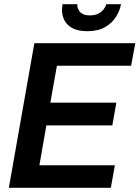

<svg xmlns="http://www.w3.org/2000/svg" viewBox="-20 -891 662 911"><path d="M22 0 143 -686H622L602 -579H250L219 -404H532L513 -296H200L167 -107H525L506 0ZM394 -743Q350 -743 323.5 -757.5Q297 -772 285.5 -795Q274 -818 274 -844Q274 -850 275 -857Q276 -864 277 -871H347Q347 -867 347 -863Q347 -859 348 -856Q351 -846 357 -837.5Q363 -829 375 -823.5Q387 -818 406 -818Q431 -818 447 -826.5Q463 -835 472.5 -847.5Q482 -860 484 -871H554Q549 -841 530.5 -811.5Q512 -782 479 -762.5Q446 -743 394 -743Z"/></svg>

Font: Archivo SemiCondensed SemiBold
Style: Italic
Weight: 600
Width: 4
Italic angle: -10°
Designer: Hector Gatti
Foundry: Omnibus-Type
Version: Version 2.001